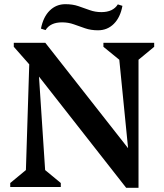

<svg xmlns="http://www.w3.org/2000/svg" viewBox="-20 -895 787 919"><path d="M584 4 134 -570V-690H197L625 -145L599 -126L551 -609L475 -671V-690H718V-671L643 -609V4ZM29 0V-19L104 -81L120 -587L46 -671V-690H156L196 -81L271 -19V0ZM449 -750Q415 -750 387.5 -759.5Q360 -769 333.5 -778.5Q307 -788 277 -788Q221 -788 198 -751L176 -758Q187 -814 218 -844.5Q249 -875 293 -875Q328 -875 355.5 -865.5Q383 -856 409.5 -846.5Q436 -837 465 -837Q521 -837 544 -874L566 -867Q556 -812 525 -781Q494 -750 449 -750Z"/></svg>

Font: Platypi Light Medium
Style: Regular
Weight: 500
Version: Version 1.200